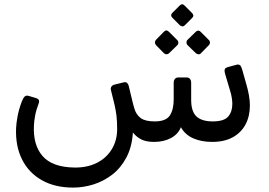

<svg xmlns="http://www.w3.org/2000/svg" viewBox="-20 -658 1259 898"><path d="M322.1 219.4Q237.2 219.4 176.1 185Q114.9 150.7 83.4 88.3Q51.9 25.9 55.2 -58Q56 -80.6 62.1 -113.8Q68.3 -146.9 81.2 -181.1Q87.9 -199.4 95.1 -206.2Q102.3 -212.9 113.7 -209.6L143.6 -200.8Q158.7 -196.6 161.6 -190.1Q164.5 -183.5 160.4 -172.6Q149 -143.4 144.2 -116.7Q139.4 -89.9 138.8 -73.6Q133.5 19.3 179 71.7Q224.5 124 327.6 125.6Q387.7 126.4 432.7 103.9Q477.6 81.4 502.8 40.1Q527.9 -1.2 527.9 -54.6Q527.9 -91.4 524.8 -116.6Q521.7 -141.7 515.6 -168.6Q509.5 -195.4 499.5 -234.1Q495.9 -244.4 500.8 -252.4Q505.7 -260.4 517 -262.7L557.7 -272.6Q569.2 -275.6 575.1 -269.5Q581 -263.4 582.4 -254.7Q589.9 -224.8 595.8 -199Q601.7 -173.2 608.7 -149.5Q617.2 -121.2 638.2 -105.7Q659.1 -90.2 703.8 -90.2Q755.7 -90.2 774.1 -117.5Q792.4 -144.9 792.4 -193.1V-270.9Q792.4 -281.9 798 -288.8Q803.6 -295.8 814.3 -295.8H852.2Q863 -295.8 868.6 -288.8Q874.1 -281.9 874.1 -270.9V-191.2Q874.1 -136.4 898.9 -113.3Q923.7 -90.2 975.4 -90.2Q1027.5 -90.2 1047 -112.7Q1066.6 -135.1 1066.6 -172.1Q1066.6 -184.4 1064 -201.2Q1061.5 -218.1 1055.4 -236.3L1033.6 -310Q1032.6 -314.6 1031.4 -318.7Q1030.2 -322.9 1030.2 -326.5Q1030.2 -335.4 1034.8 -339Q1039.5 -342.6 1046.7 -344.6L1082.9 -354.3Q1085.7 -355.3 1088.2 -355.7Q1090.7 -356.1 1092.6 -356.1Q1101.1 -356.1 1105.6 -349.4Q1110.1 -342.7 1113.7 -329.3L1132.4 -262.9Q1140.2 -236.6 1144.5 -210.9Q1148.8 -185.2 1148.8 -165.7Q1148.8 -114.4 1128.3 -75.9Q1107.7 -37.3 1068.4 -15.8Q1029 5.7 972.4 5.7Q922.2 5.7 884.1 -10.9Q845.9 -27.5 826.1 -63.1Q813.4 -30.5 779.6 -12.4Q745.7 5.7 701.2 5.7Q664.4 5.7 641.7 -5.5Q618.9 -16.7 601.6 -38.1Q597.1 29.8 571 78.9Q544.9 128 504.4 159.1Q463.9 190.1 416.5 204.8Q369.1 219.4 322.1 219.4ZM843.6 -538.9Q838.8 -534.2 832.8 -534.7Q826.7 -535.2 821.2 -539.9L785.7 -575.4Q775.2 -586.9 785.7 -597.4L821.2 -632.8Q831.9 -643.5 842.6 -632.8L877.8 -597.4Q890.1 -585.5 879 -574.4ZM770.4 -408.8Q765.9 -404.2 758.8 -404.2Q751.8 -404.1 746.1 -409.8L709.4 -447.2Q704.7 -452.8 704.7 -459.4Q704.7 -466.1 709.4 -471.6L746.1 -509.1Q757.9 -521.7 770.4 -509.1L807.9 -471.6Q813.6 -466.7 814.1 -459.2Q814.6 -451.8 808.9 -446.2ZM919.7 -408.8Q914.7 -403.1 907.8 -404.1Q900.9 -405.1 895.3 -409.8L856.9 -447.2Q852.1 -452 852.1 -459.5Q852.1 -467.1 856.9 -471.6L895.3 -509.1Q907.2 -520.6 918.7 -509.1L956.1 -471.6Q961.7 -466.9 961.9 -459.4Q962.1 -452 956.3 -446.2Z"/></svg>

Font: Rubik Light
Style: Italic
Weight: 300
Italic angle: -12°
Designer: Hubert and Fischer
Foundry: Hubert and Fischer
Version: Version 2.300;gftools[0.9.30]